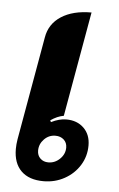

<svg xmlns="http://www.w3.org/2000/svg" viewBox="-47 -628 416 671"><g transform="rotate(5 160.5 -292.0)"><path d="M25 -95Q25 -111 28 -129L92 -492Q100 -540 141 -566.5Q182 -593 247 -593L182 -225Q159 -221 136 -205L139 -199Q167 -213 192 -213Q230 -213 253.5 -190Q277 -167 277 -129Q277 -91 257.5 -59.5Q238 -28 204.5 -9.5Q171 9 131 9Q80 9 52.5 -18Q25 -45 25 -95ZM200 -115Q200 -132 188.5 -142.5Q177 -153 159 -153Q136 -153 119.5 -136Q103 -119 103 -96Q103 -79 114 -68.5Q125 -58 142 -58Q165 -58 182.5 -75Q200 -92 200 -115Z"/></g></svg>

Font: K2D ExtraBold
Style: Italic
Weight: 800
Italic angle: -10°
Designer: Katatrad Aksorn Co.,Ltd.
Foundry: Cadson Demak Co.,Ltd.
Version: Version 1.000; ttfautohint (v1.6)